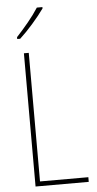

<svg xmlns="http://www.w3.org/2000/svg" viewBox="-62 -988 516 1025"><g transform="rotate(-5 195.5 -475.5)"><path d="M206 -944V-951H176C144 -901 102 -852 57 -803V-793H73C116 -832 172 -896 206 -944ZM86 0H371V-25H112V-714H86Z"/></g></svg>

Font: Noto Sans Arabic UI Cn Th
Style: Regular
Weight: 100
Width: 3
Designer: Monotype Design Team, Nadine Chahine and Nizar Qandah
Foundry: Monotype Imaging Inc.
Version: Version 2.010